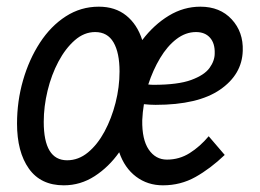

<svg xmlns="http://www.w3.org/2000/svg" viewBox="-20 -545 779 575"><path d="M31 -175Q31 -242 49 -304.5Q67 -367 99.5 -417Q132 -467 177 -496Q222 -525 276 -525Q325 -525 358 -498.5Q391 -472 406 -425Q441 -471 485.5 -498Q530 -525 580 -525Q639 -525 674 -487Q709 -449 707 -393Q705 -322 639 -276.5Q573 -231 446 -231Q429 -231 411 -233Q407 -209 406 -185Q405 -127 425.5 -97Q446 -67 480 -67Q517 -67 548 -86.5Q579 -106 605 -137L653 -81Q610 -40 565.5 -15Q521 10 468 10Q422 10 387.5 -16Q353 -42 337 -89Q306 -45 263.5 -17.5Q221 10 171 10Q102 10 66.5 -40Q31 -90 31 -175ZM567 -449Q536 -449 508.5 -428Q481 -407 459.5 -371Q438 -335 424 -292Q432 -291 440 -291Q513 -291 552.5 -305.5Q592 -320 607.5 -341.5Q623 -363 623 -385Q624 -415 609 -432Q594 -449 567 -449ZM111 -180Q111 -65 181 -65Q215 -65 243.5 -88.5Q272 -112 293 -151Q314 -190 326 -237Q338 -284 338 -331Q338 -387 320 -418Q302 -449 265 -449Q232 -449 204 -424.5Q176 -400 155 -360.5Q134 -321 122.5 -273.5Q111 -226 111 -180Z"/></svg>

Font: Radio Canada Condensed
Style: Italic
Weight: 400
Width: 3
Italic angle: -12°
Designer: Charles Daoud, Etienne Aubert Bonn, Alexandre Saumier Demers, Jacques Le Bailly
Foundry: Radio-Canada
Version: Version 2.104; ttfautohint (v1.8.4.7-5d5b);gftools[0.9.28.de